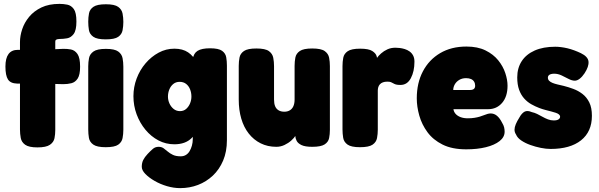

<svg xmlns="http://www.w3.org/2000/svg" viewBox="-20 -750 3089 990"><path d="M173 10Q129 10 110 -3.5Q91 -17 87 -38.5Q83 -60 83 -82V-533Q83 -565 94.5 -599.5Q106 -634 130.5 -663.5Q155 -693 193.5 -711.5Q232 -730 287 -730Q307 -730 327 -726Q347 -722 360.5 -703.5Q374 -685 374 -639Q374 -594 360 -575Q346 -556 326 -552.5Q306 -549 286 -549Q281 -549 277 -548Q273 -547 270 -545.5Q267 -544 266 -541Q265 -538 265 -535V-80Q265 -58 261 -37.5Q257 -17 237.5 -3.5Q218 10 173 10ZM72 -493H189L303 -498Q325 -499 345.5 -495Q366 -491 379.5 -471.5Q393 -452 393 -406Q393 -364 380.5 -345Q368 -326 348.5 -321Q329 -316 306 -316L194 -319H68Q34 -320 21 -340.5Q8 -361 8 -407Q8 -450 24 -471.5Q40 -493 72 -493Z M525 9Q480 9 461 -4.5Q442 -18 438.5 -39Q435 -60 435 -82V-408Q435 -430 439 -450.5Q443 -471 462 -484.5Q481 -498 526 -498Q571 -498 589.5 -484.5Q608 -471 612 -450Q616 -429 616 -406V-81Q616 -59 612 -38Q608 -17 589.5 -4Q571 9 525 9ZM525 -547Q480 -547 461 -560.5Q442 -574 438.5 -595Q435 -616 435 -638Q435 -661 439 -681.5Q443 -702 462 -715Q481 -728 526 -728Q571 -728 589.5 -714.5Q608 -701 612 -680Q616 -659 616 -637Q616 -615 612 -594Q608 -573 589.5 -560Q571 -547 525 -547Z M909 220Q876 220 841.5 210Q807 200 777.5 183Q748 166 729.5 147Q711 128 711 110Q711 90 718.5 75Q726 60 741 44Q757 27 769 17Q781 7 798 7Q813 7 823.5 14.5Q834 22 845 31.5Q856 41 871.5 48.5Q887 56 912 56Q927 56 938.5 49Q950 42 957.5 29.5Q965 17 969.5 1Q974 -15 974 -33V-445Q978 -475 999 -488Q1020 -501 1063 -501Q1107 -501 1125 -488Q1143 -475 1146.5 -454.5Q1150 -434 1150 -412V-27Q1150 32 1130.5 78Q1111 124 1077.5 155.5Q1044 187 1001 203.5Q958 220 909 220ZM879 -6Q835 -6 797 -26Q759 -46 730 -81Q701 -116 684.5 -160.5Q668 -205 668 -254Q668 -301 684.5 -345Q701 -389 730.5 -423.5Q760 -458 798 -478.5Q836 -499 879 -499Q922 -499 950 -480Q978 -461 994.5 -427Q1011 -393 1018.5 -348Q1026 -303 1026 -251Q1026 -181 1013 -125.5Q1000 -70 968 -38Q936 -6 879 -6ZM908 -177Q927 -177 940 -188.5Q953 -200 960 -217Q967 -234 967 -252Q967 -272 960 -289.5Q953 -307 939.5 -317.5Q926 -328 906 -328Q887 -328 873.5 -317Q860 -306 853 -288.5Q846 -271 846 -252Q846 -234 853.5 -217Q861 -200 875 -188.5Q889 -177 908 -177Z M1405 7Q1360 7 1324 -11Q1288 -29 1262.5 -61.5Q1237 -94 1224 -138.5Q1211 -183 1211 -237V-410Q1211 -433 1215 -453.5Q1219 -474 1238 -487Q1257 -500 1302 -500Q1348 -500 1366.5 -486.5Q1385 -473 1389 -452Q1393 -431 1393 -409V-237Q1393 -216 1398.5 -202.5Q1404 -189 1416 -181.5Q1428 -174 1446 -174Q1463 -174 1475 -181.5Q1487 -189 1493 -203Q1499 -217 1499 -237V-410Q1499 -433 1503 -453.5Q1507 -474 1526 -487Q1545 -500 1590 -500Q1636 -500 1654.5 -486.5Q1673 -473 1677 -452.5Q1681 -432 1681 -409V-80Q1681 -58 1677 -38Q1673 -18 1654 -5.5Q1635 7 1590 7Q1553 7 1534.5 -2Q1516 -11 1509.5 -24Q1503 -37 1502.5 -49Q1502 -61 1501 -67L1510 -70Q1512 -64 1504.5 -51.5Q1497 -39 1482 -25.5Q1467 -12 1447 -2.5Q1427 7 1405 7Z M1836 9Q1791 9 1772 -4.5Q1753 -18 1749.5 -39.5Q1746 -61 1746 -83V-409Q1746 -432 1750 -452.5Q1754 -473 1773 -486Q1792 -499 1837 -499Q1881 -499 1899.5 -487Q1918 -475 1922 -460.5Q1926 -446 1926 -438L1914 -434Q1916 -440 1923.5 -451Q1931 -462 1945 -474.5Q1959 -487 1977.5 -495.5Q1996 -504 2019 -504Q2029 -504 2041.5 -502.5Q2054 -501 2067 -497Q2080 -493 2091.5 -485Q2103 -477 2110 -464Q2117 -451 2117 -432Q2117 -382 2098.5 -347Q2080 -312 2045 -312Q2029 -312 2021 -314.5Q2013 -317 2007.5 -320.5Q2002 -324 1995.5 -326.5Q1989 -329 1977 -329Q1964 -329 1954.5 -325.5Q1945 -322 1939 -315.5Q1933 -309 1930.5 -300.5Q1928 -292 1928 -283V-81Q1928 -59 1924 -38Q1920 -17 1901 -4Q1882 9 1836 9Z M2384 20Q2311 20 2262 -4.5Q2213 -29 2184 -68.5Q2155 -108 2142 -154Q2129 -200 2129 -243Q2129 -322 2160.5 -382Q2192 -442 2249.5 -476Q2307 -510 2385 -510Q2443 -510 2483.5 -490Q2524 -470 2549 -439Q2574 -408 2585.5 -373Q2597 -338 2597 -308Q2597 -252 2569 -219.5Q2541 -187 2497 -187H2318Q2320 -173 2329.5 -162.5Q2339 -152 2355 -146Q2371 -140 2392 -140Q2411 -140 2426.5 -142.5Q2442 -145 2453.5 -148.5Q2465 -152 2475 -156Q2485 -160 2493.5 -162.5Q2502 -165 2510 -165Q2528 -165 2542.5 -153Q2557 -141 2569 -117Q2577 -104 2579.5 -93Q2582 -82 2582 -71Q2582 -43 2556 -22.5Q2530 -2 2485.5 9Q2441 20 2384 20ZM2317 -286H2403Q2417 -286 2423.5 -291.5Q2430 -297 2430 -308Q2430 -320 2424.5 -329Q2419 -338 2408.5 -342.5Q2398 -347 2383 -347Q2363 -347 2348 -338Q2333 -329 2325 -315Q2317 -301 2317 -286Z M2819 18Q2796 18 2768.5 12.5Q2741 7 2714.5 -2.5Q2688 -12 2668 -25.5Q2648 -39 2641 -56Q2633 -68 2633 -81Q2633 -94 2639.5 -109.5Q2646 -125 2658 -144Q2670 -166 2684.5 -174Q2699 -182 2722 -172Q2736 -169 2749.5 -162.5Q2763 -156 2777 -148Q2791 -140 2805.5 -134.5Q2820 -129 2835 -129Q2852 -129 2860 -134.5Q2868 -140 2868 -148Q2868 -155 2862 -160Q2856 -165 2845.5 -168.5Q2835 -172 2821.5 -175.5Q2808 -179 2792.5 -183Q2777 -187 2761 -193Q2740 -201 2719.5 -212.5Q2699 -224 2682.5 -242.5Q2666 -261 2656.5 -287.5Q2647 -314 2647 -351Q2647 -399 2670 -434.5Q2693 -470 2737 -489.5Q2781 -509 2843 -509Q2857 -509 2873 -507Q2889 -505 2906 -501Q2923 -497 2940.5 -490.5Q2958 -484 2975 -476Q3012 -458 3014.5 -432.5Q3017 -407 2994 -372Q2982 -354 2969 -344Q2956 -334 2944 -334Q2929 -334 2912 -343Q2895 -352 2876 -361Q2857 -370 2837 -370Q2827 -370 2819.5 -367.5Q2812 -365 2808.5 -360.5Q2805 -356 2805 -350Q2805 -340 2811.5 -333.5Q2818 -327 2829 -322.5Q2840 -318 2855 -314.5Q2870 -311 2887 -307Q2911 -301 2936.5 -291.5Q2962 -282 2983.5 -265.5Q3005 -249 3018.5 -222Q3032 -195 3032 -153Q3032 -71 2976 -26.5Q2920 18 2819 18Z"/></svg>

Font: Fredoka SemiCondensed
Style: Bold
Weight: 700
Width: 4
Designer: Ben Nathan
Foundry: Milena B. Brandão, Ben Nathan
Version: Version 2.001